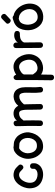

<svg xmlns="http://www.w3.org/2000/svg" viewBox="1212 -2006 995 3458"><g transform="rotate(-90 1709.0 -277.5)"><path d="M300 2Q362 1 414.5 -28Q467 -57 490 -115Q498 -134 497 -159V-181Q498 -206 483.5 -219Q469 -232 449.5 -233.5Q430 -235 414 -223.5Q398 -212 397 -187V-158L398 -153Q376 -100 299 -98Q261 -98 227 -111Q193 -124 175 -145Q146 -178 145.5 -234Q145 -290 175 -346Q204 -400 245 -420.5Q286 -441 331 -421Q340 -417 354 -403L371 -386Q383 -374 392 -367Q410 -350 429 -353.5Q448 -357 461 -372.5Q474 -388 474.5 -407.5Q475 -427 456 -443L424 -475Q397 -501 371 -513Q309 -538 255 -528Q201 -518 158 -482Q115 -446 86 -393Q61 -344 50.5 -291Q40 -238 52 -180Q63 -121 99 -79Q134 -39 188.5 -18Q243 3 300 2Z M869 -7Q915 -19 955.5 -55Q996 -91 1019 -138Q1042 -184 1051 -238Q1057 -262 1054 -296Q1051 -330 1038 -366.5Q1025 -403 1003 -435.5Q981 -468 948 -490Q935 -498 924 -504Q913 -510 901 -514L882 -521Q874 -523 859 -524.5Q844 -526 828.5 -527Q813 -528 805 -528Q790 -534 775 -531Q772 -530 767 -529Q754 -528 753 -528Q729 -524 713 -515Q635 -471 599 -379Q569 -307 580 -227Q595 -125 658 -60Q737 25 869 -7ZM838 -111Q770 -101 729 -139Q691 -174 680 -242Q673 -279 682 -315.5Q691 -352 711.5 -381.5Q732 -411 761 -427L768 -429Q769 -429 780 -430Q784 -429 787 -429Q793 -429 808 -428Q823 -427 837.5 -426Q852 -425 858 -424Q867 -421 874 -417.5Q881 -414 892 -406Q922 -387 937 -353Q952 -319 953 -279.5Q954 -240 941 -203.5Q928 -167 902 -141.5Q876 -116 838 -111Z M1772 -44Q1774 -20 1790 -9Q1806 2 1825.5 1Q1845 0 1859 -13.5Q1873 -27 1872 -52Q1871 -60 1869.5 -77.5Q1868 -95 1867 -110.5Q1866 -126 1866 -128V-183Q1866 -207 1867 -241Q1868 -275 1867.5 -311.5Q1867 -348 1862 -379Q1850 -443 1815 -484Q1770 -531 1696 -530Q1595 -524 1533 -446Q1514 -480 1490 -499Q1444 -536 1375 -530Q1310 -524 1265 -471Q1266 -504 1251 -517.5Q1236 -531 1216 -529.5Q1196 -528 1180.5 -516Q1165 -504 1165 -485Q1165 -443 1166.5 -391.5Q1168 -340 1169 -288Q1170 -236 1170 -195Q1170 -163 1168 -52Q1167 -27 1181.5 -14Q1196 -1 1215.5 -0.5Q1235 0 1251 -11.5Q1267 -23 1268 -48Q1272 -153 1268 -353Q1274 -358 1279 -364Q1303 -397 1326 -412Q1350 -427 1383 -430Q1413 -433 1428 -421Q1442 -410 1450 -382Q1453 -373 1456 -353Q1459 -333 1460 -322Q1460 -314 1460.5 -298Q1461 -282 1461 -277V-227Q1461 -162 1464 -49Q1465 -24 1481 -12Q1497 0 1516.5 -0.5Q1536 -1 1550.5 -13.5Q1565 -26 1564 -51Q1561 -164 1561 -227Q1561 -313 1558 -343Q1627 -426 1696 -427Q1727 -427 1742 -411.5Q1757 -396 1763 -361Q1768 -337 1768 -305.5Q1768 -274 1767 -241Q1766 -208 1766 -183V-126Q1766 -123 1767.5 -106Q1769 -89 1770.5 -70.5Q1772 -52 1772 -44Z M2092 151Q2094 58 2095 -35Q2163 14 2256 -3Q2310 -13 2351.5 -40Q2393 -67 2416 -103Q2439 -139 2451 -176Q2463 -213 2462 -256Q2461 -299 2450 -337Q2436 -390 2405.5 -435Q2375 -480 2331 -505Q2284 -534 2225 -531Q2166 -528 2106 -492L2092 -483Q2086 -503 2073.5 -516.5Q2061 -530 2046 -530Q2025 -530 2010.5 -515.5Q1996 -501 1996 -480Q1996 -48 1992 149Q1992 173 2007 186Q2022 199 2042 199.5Q2062 200 2077 188Q2092 176 2092 151ZM2238 -101Q2194 -93 2163 -110Q2132 -127 2104 -171Q2101 -177 2096 -182V-346L2109 -364Q2114 -373 2116 -376Q2118 -378 2121 -381Q2126 -387 2158 -406Q2228 -449 2281 -418Q2333 -389 2354 -311Q2375 -232 2344.5 -173.5Q2314 -115 2238 -101Z M2625 0Q2645 0 2660 -13.5Q2675 -27 2675 -50L2674 -207L2672 -332Q2672 -348 2685.5 -365Q2699 -382 2717 -394Q2749 -417 2833 -417Q2856 -417 2868 -430.5Q2880 -444 2880 -464Q2880 -495 2860 -507Q2840 -519 2803 -519Q2754 -519 2713 -494Q2683 -477 2672 -453V-483Q2672 -507 2656.5 -520.5Q2641 -534 2620 -534Q2600 -534 2586 -521Q2572 -508 2572 -485V-426Q2572 -323 2573 -254L2575 -50Q2575 -27 2590 -13.5Q2605 0 2625 0Z M3144 4Q3218 0 3271 -35Q3324 -70 3348 -121Q3372 -172 3373 -232Q3374 -290 3353 -346.5Q3332 -403 3292 -448.5Q3252 -494 3196 -519Q3182 -525 3156 -530Q3134 -553 3104 -544Q3101 -543 3086 -539Q3071 -534 3061 -530L3037 -522Q3023 -516 3010.5 -509.5Q2998 -503 2988 -495Q2946 -465 2923 -416.5Q2900 -368 2894.5 -311Q2889 -254 2901 -199Q2911 -158 2930 -122Q2949 -86 2979 -56Q3008 -26 3051 -10Q3093 7 3144 4ZM3138 -96Q3085 -93 3049 -127Q3013 -161 2999 -221Q2990 -261 2994 -299.5Q2998 -338 3011.5 -368.5Q3025 -399 3046 -415Q3061 -425 3098 -437Q3101 -436 3104 -436Q3119 -433 3134.5 -431.5Q3150 -430 3156 -427Q3205 -405 3233.5 -366Q3262 -327 3270.5 -282Q3279 -237 3267 -196Q3255 -155 3222.5 -127Q3190 -99 3138 -96ZM3096 -596 3171 -667Q3189 -682 3187.5 -701.5Q3186 -721 3172.5 -736Q3159 -751 3139.5 -754.5Q3120 -758 3102 -741L3030 -671Q3009 -655 3010.5 -635.5Q3012 -616 3027 -600.5Q3042 -585 3061.5 -581.5Q3081 -578 3096 -596Z"/></g></svg>

Font: Balsamiq Sans
Style: Regular
Weight: 400
Designer: Michael Angeles
Foundry: Balsamiq SRL
Version: Version 1.020; ttfautohint (v1.8.4.7-5d5b);gftools[0.9.26]